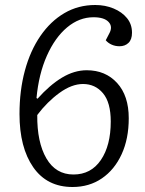

<svg xmlns="http://www.w3.org/2000/svg" viewBox="-20 -735 579 768"><path d="M270 13Q168 13 113 -66Q58 -145 58 -279Q58 -373 79.5 -452.5Q101 -532 141.5 -591Q182 -650 237.5 -682.5Q293 -715 361 -715Q401 -715 434.5 -701Q468 -687 488 -662.5Q508 -638 508 -604Q508 -577 494 -563.5Q480 -550 458 -550Q441 -550 426.5 -556.5Q412 -563 403 -574L417 -601Q432 -628 414.5 -647Q397 -666 354 -666Q297 -666 248.5 -625.5Q200 -585 167.5 -512Q135 -439 126 -343L130 -340Q179 -395 228 -424.5Q277 -454 327 -454Q402 -454 448.5 -403Q495 -352 495 -262Q495 -180 466.5 -118Q438 -56 387.5 -21.5Q337 13 270 13ZM274 -37Q344 -37 383.5 -95Q423 -153 423 -249Q423 -325 392 -362Q361 -399 312 -399Q267 -399 218 -363.5Q169 -328 129 -275Q128 -166 165.5 -101.5Q203 -37 274 -37Z"/></svg>

Font: Literata 12pt Light
Style: Italic
Weight: 300
Italic angle: -2°
Designer: Latin by Veronika Burian and Jose Scaglione. Greek by Irene Vlachou. Cyrillic by Vera Evstafieva
Foundry: TypeTogether
Version: Version 3.002